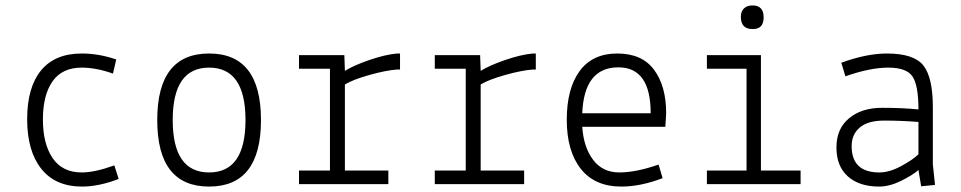

<svg xmlns="http://www.w3.org/2000/svg" viewBox="-20 -678 3540 707"><path d="M408 -459 396 -407Q334 -429 281 -429Q209 -429 173.5 -378.5Q138 -328 138 -238Q138 -148 174 -95.5Q210 -43 281 -43Q329 -43 401 -69L417 -19Q344 9 282 9Q184 9 132 -56.5Q80 -122 80 -239Q80 -356 131 -418.5Q182 -481 281 -481Q344 -481 408 -459Z M559 -236Q559 -481 750 -481Q941 -481 941 -236Q941 9 750 9Q559 9 559 -236ZM750 -429Q616 -429 616 -236Q616 -43 750 -43Q884 -43 884 -236Q884 -429 750 -429Z M1081 0V-50H1195V-425H1081V-475H1248L1250 -417Q1282 -437 1340 -457Q1398 -477 1442 -481H1453V-422H1442Q1401 -419 1340.5 -402Q1280 -385 1250 -367V-50H1410V0Z M1581 0V-50H1695V-425H1581V-475H1748L1750 -417Q1782 -437 1840 -457Q1898 -477 1942 -481H1953V-422H1942Q1901 -419 1840.5 -402Q1780 -385 1750 -367V-50H1910V0Z M2433 -261 2430 -211H2124Q2129 -136 2164 -89.5Q2199 -43 2260.5 -43Q2322 -43 2405 -72L2420 -22Q2339 9 2268 9Q2170 9 2118.5 -56.5Q2067 -122 2067 -237Q2067 -352 2114.5 -416.5Q2162 -481 2253 -481Q2344 -481 2388.5 -421Q2433 -361 2433 -261ZM2257 -430Q2131 -430 2124 -261H2376Q2376 -430 2257 -430Z M2583 0V-50H2729V-425H2583V-475H2782V-50H2928V0ZM2708 -616Q2708 -636 2719.5 -647Q2731 -658 2751 -658Q2792 -658 2792 -614Q2792 -570 2751 -571Q2708 -571 2708 -616Z M3218 -43Q3255 -43 3298.5 -66.5Q3342 -90 3362 -110V-229Q3296 -234 3236 -234Q3176 -234 3146 -208.5Q3116 -183 3116 -140Q3116 -43 3218 -43ZM3217 9Q3144 9 3102 -28.5Q3060 -66 3060 -135Q3060 -204 3106 -242Q3152 -281 3228 -281Q3304 -281 3362 -275Q3362 -364 3340 -396.5Q3318 -429 3251 -429Q3184 -429 3093 -397L3078 -447Q3171 -481 3246 -481Q3345 -481 3380 -437Q3415 -393 3415 -283V-73L3423 3L3372 8L3362 -52Q3339 -32 3297 -11.5Q3255 9 3217 9Z"/></svg>

Font: Lekton
Style: Regular
Weight: 400
Designer: Paolo Mazzetti, Luciano Perondi, Raffaele Flato, Elena Papassissa, Emilio Macchia, Michela Povoleri, Tobias Seemiller, R
Version: Version 34.000